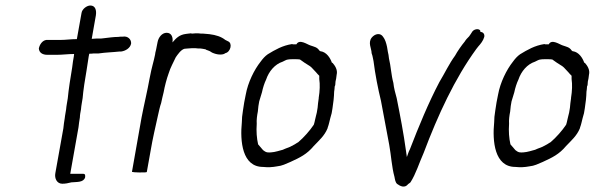

<svg xmlns="http://www.w3.org/2000/svg" viewBox="-20 -624 2159 697"><path d="M121 -448C122 -433 134 -425 152 -425H186C207 -425 227 -428 249 -428L248 -419C246 -410 244 -395 242 -379C236 -344 229 -299 226 -267C224 -253 221 -240 220 -227L216 -203L215 -195C213 -182 211 -170 210 -158L181 4C177 24 187 43 206 43C217 43 228 41 239 38C259 36 283 39 289 20C290 12 289 7 283 7H235L265 -162C266 -173 268 -185 270 -198C270 -206 272 -216 274 -227C275 -241 278 -254 280 -268C281 -280 283 -298 286 -318C289 -334 291 -351 294 -367C297 -388 300 -408 302 -419L304 -429C309 -429 314 -429 320 -430H338C365 -434 387 -434 414 -437H420C435 -439 453 -449 456 -466C457 -481 444 -494 426 -491C420 -491 414 -491 409 -490C391 -490 374 -487 355 -485C353 -485 349 -484 345 -484H329L313 -483L328 -568C331 -587 326 -604 308 -604C295 -604 278 -591 276 -577L259 -482C237 -482 219 -479 199 -479H148C134 -477 124 -463 121 -448Z M459 0C463 1 472 2 484 2H490C504 2 513 2 513 0L527 -78C534 -120 544 -162 553 -203C557 -220 560 -236 565 -250C567 -262 571 -275 574 -289C578 -311 585 -338 592 -357C599 -380 609 -396 618 -416C625 -426 637 -444 650 -447C654 -447 658 -448 662 -448C666 -448 671 -449 676 -449H690C696 -448 701 -448 707 -448C710 -448 713 -447 715 -447C719 -446 722 -446 726 -445L729 -443C733 -442 737 -440 742 -438L750 -433C759 -429 769 -426 779 -426C787 -426 793 -427 798 -431C817 -435 825 -467 808 -474L798 -479C783 -491 764 -497 740 -500C732 -501 725 -501 717 -502C711 -502 706 -502 700 -503C692 -503 684 -503 677 -502C676 -502 674 -503 673 -503C667 -502 661 -502 656 -501C631 -498 620 -486 606 -470C609 -488 603 -505 585 -505C568 -505 555 -488 552 -471L549 -456C548 -449 546 -441 544 -433L543 -426C542 -420 540 -414 539 -408C536 -395 532 -382 529 -368C527 -359 525 -349 523 -339C515 -294 503 -245 494 -198Z M862 -223C859 -206 858 -192 858 -181C851 -111 859 -18 935 -18C953 -16 969 -17 985 -20C1005 -22 1017 -29 1034 -36C1069 -52 1094 -64 1119 -94C1138 -114 1158 -131 1169 -158L1170 -162C1174 -172 1176 -184 1179 -195C1180 -201 1183 -207 1184 -213L1187 -231C1189 -241 1189 -251 1191 -261C1192 -272 1193 -282 1193 -291C1194 -298 1195 -304 1195 -310L1197 -315C1198 -319 1197 -324 1198 -328C1200 -335 1201 -343 1202 -352C1207 -371 1195 -387 1187 -396H1185C1179 -414 1165 -435 1144 -438H1143C1141 -439 1140 -440 1139 -441C1131 -453 1121 -454 1107 -459C1096 -462 1067 -484 1056 -463H1044L1040 -464C1006 -459 978 -443 952 -427C942 -420 934 -411 926 -400C903 -371 880 -325 872 -280C868 -262 865 -244 862 -223ZM921 -256C924 -266 927 -277 931 -289C934 -304 940 -323 946 -335C956 -365 978 -391 1006 -400C1011 -402 1020 -408 1026 -408C1031 -409 1035 -409 1040 -409H1055C1059 -409 1063 -409 1069 -408C1074 -404 1081 -400 1086 -396L1105 -384C1107 -383 1108 -381 1111 -379C1116 -373 1122 -368 1127 -362C1130 -358 1135 -353 1139 -349V-337C1142 -318 1141 -293 1137 -269V-267C1135 -255 1134 -244 1133 -233L1130 -215L1127 -203C1124 -193 1123 -183 1120 -174L1119 -171C1105 -150 1083 -125 1063 -108C1059 -106 1055 -103 1050 -100L1033 -91C1026 -88 1020 -86 1015 -84C1009 -81 1004 -79 998 -78C984 -74 967 -69 950 -71C944 -72 939 -76 935 -79L917 -100C912 -122 910 -147 912 -175C911 -188 913 -204 916 -219C917 -233 919 -246 921 -256Z M1329 -487C1315 -468 1329 -448 1329 -431C1331 -425 1333 -419 1334 -412L1336 -402C1342 -354 1352 -303 1363 -258C1373 -204 1383 -151 1393 -98C1400 -60 1402 -18 1412 18C1414 28 1415 38 1422 44C1432 51 1449 61 1462 44C1465 42 1468 40 1470 38C1490 7 1501 -31 1518 -69C1570 -207 1631 -339 1709 -446C1711 -448 1713 -451 1716 -455C1725 -465 1734 -476 1738 -490C1740 -500 1734 -508 1724 -508C1726 -520 1705 -522 1695 -510C1691 -503 1687 -498 1683 -492C1677 -486 1671 -480 1667 -473C1656 -460 1640 -437 1632 -422C1610 -392 1595 -359 1575 -326C1536 -252 1500 -165 1468 -82C1463 -73 1461 -64 1457 -54L1454 -75C1445 -141 1433 -203 1420 -268C1415 -286 1410 -304 1408 -323C1400 -352 1399 -384 1392 -412C1391 -421 1390 -429 1388 -436L1385 -454C1382 -468 1378 -481 1371 -490C1361 -506 1341 -502 1329 -487Z M1778 -223C1775 -206 1774 -192 1774 -181C1767 -111 1775 -18 1851 -18C1869 -16 1885 -17 1901 -20C1921 -22 1933 -29 1950 -36C1985 -52 2010 -64 2035 -94C2054 -114 2074 -131 2085 -158L2086 -162C2090 -172 2092 -184 2095 -195C2096 -201 2099 -207 2100 -213L2103 -231C2105 -241 2105 -251 2107 -261C2108 -272 2109 -282 2109 -291C2110 -298 2111 -304 2111 -310L2113 -315C2114 -319 2113 -324 2114 -328C2116 -335 2117 -343 2118 -352C2123 -371 2111 -387 2103 -396H2101C2095 -414 2081 -435 2060 -438H2059C2057 -439 2056 -440 2055 -441C2047 -453 2037 -454 2023 -459C2012 -462 1983 -484 1972 -463H1960L1956 -464C1922 -459 1894 -443 1868 -427C1858 -420 1850 -411 1842 -400C1819 -371 1796 -325 1788 -280C1784 -262 1781 -244 1778 -223ZM1837 -256C1840 -266 1843 -277 1847 -289C1850 -304 1856 -323 1862 -335C1872 -365 1894 -391 1922 -400C1927 -402 1936 -408 1942 -408C1947 -409 1951 -409 1956 -409H1971C1975 -409 1979 -409 1985 -408C1990 -404 1997 -400 2002 -396L2021 -384C2023 -383 2024 -381 2027 -379C2032 -373 2038 -368 2043 -362C2046 -358 2051 -353 2055 -349V-337C2058 -318 2057 -293 2053 -269V-267C2051 -255 2050 -244 2049 -233L2046 -215L2043 -203C2040 -193 2039 -183 2036 -174L2035 -171C2021 -150 1999 -125 1979 -108C1975 -106 1971 -103 1966 -100L1949 -91C1942 -88 1936 -86 1931 -84C1925 -81 1920 -79 1914 -78C1900 -74 1883 -69 1866 -71C1860 -72 1855 -76 1851 -79L1833 -100C1828 -122 1826 -147 1828 -175C1827 -188 1829 -204 1832 -219C1833 -233 1835 -246 1837 -256Z"/></svg>

Font: Scribbler
Style: Ita
Weight: 400
Designer: Mew Too
Foundry: Cannot Into Space Fonts
Version: Version 1.001